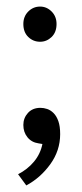

<svg xmlns="http://www.w3.org/2000/svg" viewBox="-20 -427 248 584"><path d="M51 -354Q51 -377 66 -392Q81 -407 102 -407Q122 -407 137 -392Q152 -377 152 -354Q152 -329 137 -314.5Q122 -300 102 -300Q81 -300 66 -314.5Q51 -329 51 -354ZM97 9Q76 6 63.5 -9.5Q51 -25 51 -47Q51 -68 65 -83.5Q79 -99 103 -99Q113 -99 123.5 -95.5Q134 -92 143 -83Q152 -74 157.5 -58.5Q163 -43 163 -19Q163 31 133 72.5Q103 114 60 137L35 103Q64 88 83.5 64.5Q103 41 109 11Z"/></svg>

Font: Mukta Light
Style: Regular
Weight: 300
Designer: Girish Dalvi and Yashodeep Gholap
Foundry: Ek Type
Version: Version 2.538;PS 1.002;hotconv 16.6.51;makeotf.lib2.5.65220;